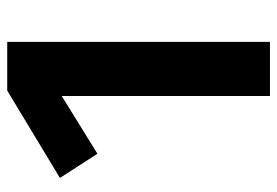

<svg xmlns="http://www.w3.org/2000/svg" viewBox="-138 -630 768 532"><g transform="rotate(-90 246.0 -364.0)"><path d="M396 -728H261L19 -582L86 -478L246 -577V0H396Z"/></g></svg>

Font: Glow Sans TC Normal
Style: Bold
Weight: 700
Designer: Ryoko NISHIZUKA (kana, bopomofo & ideographs); Paul D. Hunt (Latin, Greek & Cyrillic); Sandoll Communications, Soo-young
Version: Version 0.93